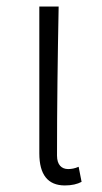

<svg xmlns="http://www.w3.org/2000/svg" viewBox="-20 -553 310 586"><path d="M178 13C199 13 216 9 229 2L220 -44C209 -39 198 -37 188 -37C168 -37 154 -50 154 -78C154 -227 156 -377 159 -533H100V-85C100 -20 126 13 178 13Z"/></svg>

Font: Spoqa Han Sans Neo Light
Style: Regular
Weight: 300
Designer: [Spoqa Han Sans Neo] Dong-huui Kim  Younghwa Kang  Yujin Lee  [Noto Sans] Ryoko NISHIZUKA  (kana & ideographs); Paul D. 
Foundry: Spoqa (http://www.spoqa-han-sans.com)
Version: Version 1.000